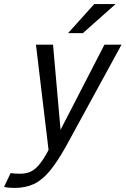

<svg xmlns="http://www.w3.org/2000/svg" viewBox="-97 -720 618 945"><path d="M-45 132Q-26 135 2 135Q29 135 50 126.5Q71 118 91 96Q111 74 134 33L142 18L80 -500H164L201 -81L417 -500H501L228 0Q185 77 147.5 122Q110 167 69 186Q28 205 -26 205Q-38 205 -50 204Q-62 203 -77 200ZM472 -700 311 -557H238L367 -700Z"/></svg>

Font: Epunda Sans
Style: Italic
Weight: 400
Italic angle: -12.0243°
Designer: Simon Atzbach
Foundry: typofactur
Version: Version 2.204; ttfautohint (v1.8.4.7-5d5b)